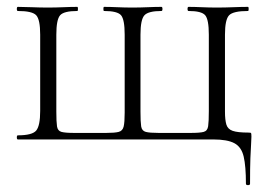

<svg xmlns="http://www.w3.org/2000/svg" viewBox="-20 -406 773 559"><path d="M696 129Q696 78 689.5 50Q683 22 662.5 11Q642 0 601 0H32Q29 0 29 -6Q29 -12 32 -12Q74 -12 85.5 -26Q97 -40 97 -83V-305Q97 -349 85.5 -361.5Q74 -374 32 -374Q29 -374 29 -380Q29 -386 32 -386Q50 -386 73 -385Q96 -384 119 -384Q142 -384 164.5 -385Q187 -386 205 -386Q207 -386 207 -380Q207 -374 205 -374Q166 -374 155 -361.5Q144 -349 144 -305V-81Q144 -51 146 -38Q148 -25 159 -22Q170 -19 196 -19H289Q314 -19 325.5 -22Q337 -25 340 -37.5Q343 -50 343 -78V-305Q343 -349 332.5 -361.5Q322 -374 283 -374Q281 -374 281 -380Q281 -386 283 -386Q300 -386 321.5 -385Q343 -384 365 -384Q388 -384 410 -385Q432 -386 450 -386Q453 -386 453 -380Q453 -374 450 -374Q412 -374 400.5 -361.5Q389 -349 389 -305V-81Q389 -51 391 -38Q393 -25 404.5 -22Q416 -19 442 -19H535Q562 -19 573 -22Q584 -25 586 -38.5Q588 -52 588 -83V-305Q588 -349 577.5 -361.5Q567 -374 529 -374Q526 -374 526 -380Q526 -386 529 -386Q546 -386 567.5 -385Q589 -384 611 -384Q635 -384 659 -385Q683 -386 702 -386Q704 -386 704 -380Q704 -374 702 -374Q659 -374 647 -361.5Q635 -349 635 -305V-81Q635 -57 639 -43.5Q643 -30 657.5 -25Q672 -20 703 -20Q710 -20 711 -18.5Q712 -17 712 -8Q712 1 711 14.5Q710 28 709 54.5Q708 81 708 129Q708 133 702 133Q696 133 696 129Z"/></svg>

Font: Cormorant Garamond Light
Style: Regular
Weight: 300
Designer: Christian Thalmann (Catharsis Fonts)
Foundry: Catharsis Fonts
Version: Version 4.001